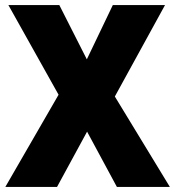

<svg xmlns="http://www.w3.org/2000/svg" viewBox="-20 -734 689 754"><path d="M647 0H439L322 -217L204 0H1L210 -362L13 -714H213L321 -501L423 -714H628L431 -355Z"/></svg>

Font: Noto Sans Myanmar UI SemiCondensed Black
Style: Regular
Weight: 900
Width: 4
Designer: Monotype Design Team
Foundry: Monotype Imaging Inc.
Version: Version 2.103; ttfautohint (v1.8.4.7-5d5b)